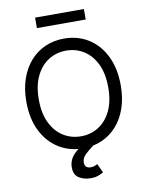

<svg xmlns="http://www.w3.org/2000/svg" viewBox="-115 -990 992 1287"><g transform="rotate(-10 381.0 -346.5)"><path d="M381.3 9.8Q288.6 9.8 215.8 -35.6Q143.1 -81.1 101.3 -164.8Q59.6 -248.5 59.6 -363.3Q59.6 -449.7 83.5 -518.8Q107.4 -587.9 150.6 -636.7Q193.8 -685.5 252.7 -711.4Q311.5 -737.3 381.3 -737.3Q474.6 -737.3 546.9 -691.9Q619.1 -646.5 660.6 -562.5Q702.1 -478.5 702.1 -363.3Q702.1 -276.9 678.5 -208Q654.8 -139.2 611.6 -90.6Q568.4 -42 509.8 -16.1Q451.2 9.8 381.3 9.8ZM381.3 -72.3Q447.3 -72.3 500.7 -105.7Q554.2 -139.2 585.7 -204.1Q617.2 -269 617.2 -363.3Q617.2 -458 585.7 -523.2Q554.2 -588.4 500.7 -621.8Q447.3 -655.3 381.3 -655.3Q315.4 -655.3 261.7 -621.8Q208 -588.4 176.3 -523.2Q144.5 -458 144.5 -363.3Q144.5 -269 176.3 -204.1Q208 -139.2 261.7 -105.7Q315.4 -72.3 381.3 -72.3ZM395.5 215.8Q351.6 215.8 317.4 194.8Q283.2 173.8 283.2 122.1Q283.2 93.8 295.9 67.9Q308.6 42 336.9 18.1Q365.2 -5.9 412.1 -27.3L450.2 2.9Q418.5 26.4 393.3 50Q368.2 73.7 368.2 105Q368.2 123 378.2 133.3Q388.2 143.6 409.2 143.6Q423.8 143.6 435.5 139.2Q447.3 134.8 455.1 129.9L483.9 191.4Q469.2 199.7 448.7 207.8Q428.2 215.8 395.5 215.8ZM547.4 -909.2V-837.9H215.3V-909.2Z"/></g></svg>

Font: Inter V
Style: 
Weight: 400
Designer: Rasmus Andersson
Foundry: rsms
Version: Version 4.000;git-a3f224843